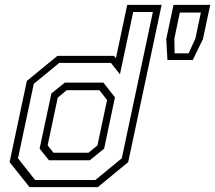

<svg xmlns="http://www.w3.org/2000/svg" viewBox="-20 -770 885 790"><path d="M382.5 0H101.5L19.5 -103L90.5 -437L216 -540H449L457 -530.5L503.5 -750H645L507.5 -103ZM349.5 -110.5H181.5L143 -158.5L191.5 -385.5L246.5 -430H405.5L453 -369.5L408.5 -158.5ZM344 -141.5 381 -172 420.5 -358.5 389 -399H254.5L217.5 -368L176 -172L200 -141.5ZM372.5 -29.5 481 -118.5 609 -720.5H528L473.5 -464.5L436.5 -511H223.5L119 -425L54 -118.5L124.5 -29.5ZM669 -523 664 -609 694 -750H845L815 -609L773 -523ZM698.5 -550.5H756L784 -611.5L806.5 -718.5H720L697.5 -611.5Z"/></svg>

Font: Tourney Thin Light
Style: Italic
Weight: 300
Italic angle: -12°
Version: Version 1.015